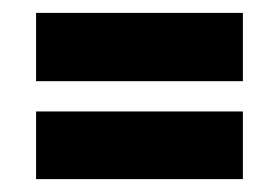

<svg xmlns="http://www.w3.org/2000/svg" viewBox="-20 -483 435 298"><path d="M36 -357H357V-463H36ZM36 -205H357V-310H36Z"/></svg>

Font: Advent Pro Expanded
Style: Bold
Weight: 700
Width: 7
Designer: VivaRado, Andreas Kalpakidis
Foundry: VivaRado, Andreas Kalpakidis
Version: Version 3.000